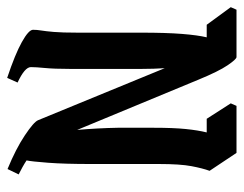

<svg xmlns="http://www.w3.org/2000/svg" viewBox="-93 -587 679 535"><g transform="rotate(90 246.5 -319.5)"><path d="M196 0Q130 -22 96 -41Q62 -60 62 -72Q62 -83 64 -95Q66 -107 68 -130Q70 -153 70 -196V-372Q70 -443 73.5 -487Q77 -531 83 -556H48L-1 -623L6 -639H138Q144 -639 161 -614Q178 -589 201 -533L341 -195Q336 -253 335 -308V-408Q335 -463 338.5 -497.5Q342 -532 348 -556H310L267 -623L274 -639H405L455 -564Q448 -545 442 -513.5Q436 -482 436 -423V-233Q436 -160 432.5 -114Q429 -68 426 -54Q435 -48 445 -42.5Q455 -37 465 -32L450 -1Q394 -24 356.5 -49Q319 -74 314 -86L169 -439Q171 -408 171 -376Q171 -344 171 -313V-174Q171 -131 168.5 -105.5Q166 -80 166 -66Q166 -49 209 -29Z"/></g></svg>

Font: Jaini Purva
Style: Regular
Weight: 400
Designer: Maithili Shingre, Girish Dalvi (Devanagari), Taresh Vohra (Latin)
Foundry: Ek Type
Version: Version 2.000; ttfautohint (v1.8.4.7-5d5b)